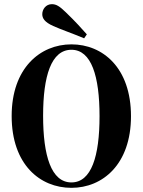

<svg xmlns="http://www.w3.org/2000/svg" viewBox="-20 -886 686 922"><path d="M323 16C473 16 609 -97 609 -328C609 -561 473 -673 323 -673C173 -673 36 -559 36 -329C36 -96 172 16 323 16ZM323 -10C226 -10 187 -138 187 -330C187 -521 226 -647 323 -647C419 -647 458 -520 458 -328C458 -136 419 -10 323 -10ZM397 -721C370 -751 344 -781 295 -828C266 -856 250 -866 229 -866C200 -866 183 -841 183 -818C183 -799 193 -780 236 -761C276 -743 322 -728 384 -702Z"/></svg>

Font: Source Serif 4 Display
Style: Bold
Weight: 700
Designer: Frank Grießhammer
Foundry: Adobe Systems Incorporated
Version: Version 4.004;hotconv 1.0.117;makeotfexe 2.5.65602